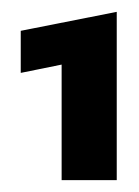

<svg xmlns="http://www.w3.org/2000/svg" viewBox="-20 -674 234 324"><path d="M84 -370V-565L15 -551V-622L177 -654V-370Z"/></svg>

Font: Kanit Medium
Style: Regular
Weight: 500
Designer: Katatrad Team
Foundry: CadsonDemak
Version: Version 2.000; ttfautohint (v1.8.3)